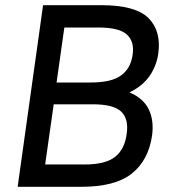

<svg xmlns="http://www.w3.org/2000/svg" viewBox="-20 -720 660 740"><path d="M146 -700H371Q502 -700 552 -650.5Q602 -601 590 -513Q583 -465 556 -426.5Q529 -388 479 -364Q533 -341 553.5 -298Q574 -255 566 -197Q552 -102 488 -51Q424 0 293 0H48ZM187 -318 154 -86H305Q386 -86 423 -115Q460 -144 468 -202Q477 -260 448 -289Q419 -318 338 -318ZM228 -614 198 -402H329Q410 -402 447 -429.5Q484 -457 491 -508Q499 -559 469.5 -586.5Q440 -614 359 -614Z"/></svg>

Font: Retni Sans Medium
Style: Italic
Weight: 500
Italic angle: -8°
Designer: Vitaly Kuzmin
Foundry: ParaType Ltd.
Version: Version 1.00;June 10, 2019;FontCreator 11.5.0.2425 64-bit; t